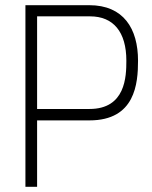

<svg xmlns="http://www.w3.org/2000/svg" viewBox="-20 -720 587 740"><path d="M123 -657H327C417 -657 467 -597 467 -486C467 -425 464 -300 325 -300H123ZM78 -700V0H123V-256H325C501 -256 512 -398 512 -486C512 -610 456 -700 324 -700Z"/></svg>

Font: Advent Pro
Style: Light
Weight: 300
Designer: Andreas Kalpakidis
Foundry: Andreas Kalpakidis
Version: Version 2.002 2007